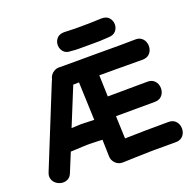

<svg xmlns="http://www.w3.org/2000/svg" viewBox="-156 -1081 1262 1249"><g transform="rotate(-20 475.5 -457.0)"><path d="M486 7Q562 4 578 4Q593 4 620 3Q647 2 671.5 1.5Q696 1 702 1H853Q881 1 897.5 -13Q914 -27 919.5 -48Q925 -69 919.5 -90Q914 -111 897.5 -125Q881 -139 853 -139Q694 -139 552 -135Q550 -195 546 -291Q686 -292 814 -292Q842 -292 858.5 -306Q875 -320 880.5 -341Q886 -362 880.5 -383Q875 -404 858.5 -418Q842 -432 814 -432Q686 -432 540 -430Q537 -514 535 -578Q558 -578 585.5 -578Q613 -578 645 -578Q742 -577 836 -577Q864 -578 880 -592.5Q896 -607 901 -628Q906 -649 900 -670Q894 -691 877 -704.5Q860 -718 832 -717Q760 -715 573 -716Q396 -715 301 -716Q277 -714 259 -697.5Q241 -681 237 -658L231 -646L10 -100Q-1 -75 5.5 -54Q12 -33 29 -20Q46 -7 67.5 -4Q89 -1 108.5 -10.5Q128 -20 138 -46L191 -175Q202 -175 227 -176.5Q252 -178 275.5 -179Q299 -180 306 -180H326Q328 -180 342 -179.5Q356 -179 375 -178.5Q394 -178 411 -177Q413 -117 414 -67V-61Q415 -32 436 -12Q457 8 486 7ZM248 -317 355 -579Q374 -579 395 -580Q398 -495 405 -317Q319 -320 315 -320Q310 -320 248 -317ZM463 -786H552Q614 -785 677 -790Q711 -791 727.5 -811Q744 -831 743.5 -856.5Q743 -882 726 -901.5Q709 -921 675 -921Q634 -919 587 -918Q540 -917 495 -917.5Q450 -918 414 -920Q380 -919 363.5 -898.5Q347 -878 348 -852Q349 -826 366.5 -807Q384 -788 418 -789Q444 -786 463 -786Z"/></g></svg>

Font: Balsamiq Sans
Style: Bold
Weight: 700
Designer: Michael Angeles
Foundry: Balsamiq SRL
Version: Version 1.020; ttfautohint (v1.8.4.7-5d5b);gftools[0.9.26]